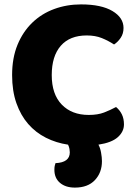

<svg xmlns="http://www.w3.org/2000/svg" viewBox="-20 -645 611 872"><path d="M374 -484Q297 -484 256 -437Q215 -390 215 -304Q215 -217 260.5 -170Q306 -123 383 -123Q424 -123 452.5 -134Q481 -145 507 -159Q524 -145 533.5 -125.5Q543 -106 543 -80Q543 -47 515 -22Q487 3 427 12Q435 26 439 48Q443 70 443 87Q443 139 411 173Q379 207 320 207Q278 207 252.5 185.5Q227 164 227 126Q227 115 228.5 108.5Q230 102 232 96Q297 93 297 47Q297 41 295.5 31.5Q294 22 289 12Q235 4 188.5 -19.5Q142 -43 108 -82Q74 -121 54.5 -176.5Q35 -232 35 -304Q35 -382 59.5 -441.5Q84 -501 126.5 -542Q169 -583 226 -604Q283 -625 348 -625Q440 -625 490.5 -595Q541 -565 541 -518Q541 -492 528 -473Q515 -454 498 -443Q472 -460 442.5 -472Q413 -484 374 -484Z"/></svg>

Font: Baloo Bhai
Style: Regular
Weight: 400
Designer: Supriya Tembe, Noopur Datye and Ek Type
Foundry: Ek Type
Version: Version 1.100;PS 1.000;hotconv 1.0.88;makeotf.lib2.5.647800;